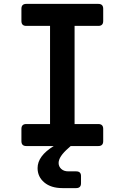

<svg xmlns="http://www.w3.org/2000/svg" viewBox="-20 -750 640 986"><path d="M115 0Q90 0 90 -25V-88Q90 -113 115 -113H237V-617H115Q90 -617 90 -642V-705Q90 -730 115 -730H485Q510 -730 510 -705V-642Q510 -617 485 -617H363V-113H485Q510 -113 510 -88V-25Q510 0 485 0H343L332 10Q281 54 281 87Q281 105 294.5 117.5Q308 130 331 130H371Q396 130 396 154V191Q396 216 371 216H301Q242 216 207.5 187Q173 158 173 113Q173 51 256 0Z"/></svg>

Font: Pitagon Sans Mono
Style: Bold
Weight: 700
Monospace: yes
Designer: Travis Tran
Foundry: Pitagon
Version: Version 1.001; ttfautohint (v1.8.4.7-5d5b);gftools[0.9.26]